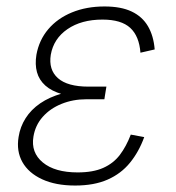

<svg xmlns="http://www.w3.org/2000/svg" viewBox="-20 -570 550 600"><path d="M214.8 9.8Q153.8 9.8 111.6 -9.8Q69.3 -29.3 50 -63.5Q30.8 -97.7 38.1 -142.1Q43 -173.8 60.1 -200.7Q77.1 -227.5 105.7 -247.1Q134.3 -266.6 173.1 -277.6Q211.9 -288.6 260.7 -288.6H310.5L306.2 -259.8H249.5Q208 -259.8 172.4 -245.4Q136.7 -231 113.5 -204.8Q90.3 -178.7 84.5 -143.1Q76.2 -93.3 113.8 -62.3Q151.4 -31.2 222.7 -31.2Q271 -31.2 302.7 -45.4Q334.5 -59.6 354.5 -85.9Q374.5 -112.3 388.7 -149.4L430.7 -141.6Q414.1 -95.7 386.2 -61.5Q358.4 -27.3 316.4 -8.8Q274.4 9.8 214.8 9.8ZM257.3 -266.1Q208 -266.1 174.6 -275.6Q141.1 -285.2 121.6 -302.7Q102.1 -320.3 95.5 -344.5Q88.9 -368.7 93.8 -398.9Q102.1 -444.8 130.9 -478.8Q159.7 -512.7 204.8 -531.2Q250 -549.8 306.6 -549.8Q358.4 -549.8 391.6 -533.9Q424.8 -518.1 442.4 -488Q460 -458 463.4 -415.5L418.9 -405.3Q415 -457 387 -482.9Q358.9 -508.8 300.3 -508.8Q234.4 -508.8 190.9 -479Q147.5 -449.2 138.7 -398.9Q131.3 -352.1 161.1 -325.7Q190.9 -299.3 256.3 -299.3H312.5L307.1 -266.1Z"/></svg>

Font: Inter 16pt ExtraLight
Style: Italic
Weight: 250
Italic angle: -9.3988°
Version: Version 4.001;git-66647c0bb